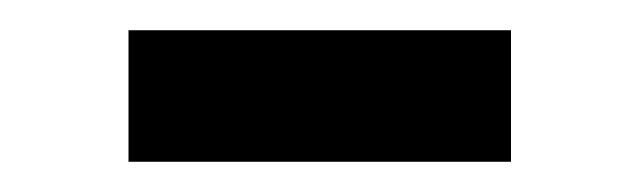

<svg xmlns="http://www.w3.org/2000/svg" viewBox="-20 -419 422 127"><path d="M65 -399H318V-312H65Z"/></svg>

Font: Freesentation 6 SemiBold
Style: Regular
Weight: 600
Designer: glyphs from Roboto by Christian Robertson / Hangul glyphs from Noto Sans CJK(Source Han Sans) by Jang Soo-young and Kang
Foundry: PT&
Version: Version 2.001